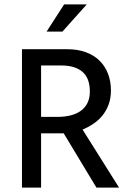

<svg xmlns="http://www.w3.org/2000/svg" viewBox="-20 -854 577 874"><path d="M80 -630H285Q334 -630 371.5 -616Q409 -602 434 -577Q459 -552 472 -517.5Q485 -483 485 -442Q485 -406 474 -377Q463 -348 445 -326.5Q427 -305 403.5 -289.5Q380 -274 356 -264L522 0H419L270 -247H167V0H80ZM167 -322H243Q274 -322 300.5 -328.5Q327 -335 346.5 -348.5Q366 -362 377.5 -384Q389 -406 389 -437Q389 -498 355.5 -527Q322 -556 258 -556H167ZM264 -710H192L272 -834H375Z"/></svg>

Font: Mukta Vaani
Style: Regular
Weight: 400
Designer: Noopur Datye, Girish Dalvi, Yashodeep Gholap, Pallavi Karambelkar
Foundry: Ek Type
Version: Version 2.538;PS 1.000;hotconv 16.6.51;makeotf.lib2.5.65220;